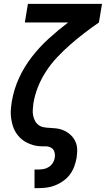

<svg xmlns="http://www.w3.org/2000/svg" viewBox="-20 -755 546 990"><path d="M158 215V119H178Q192 119 205.5 116.5Q219 114 231.5 106Q244 98 252 85.5Q260 73 262 60Q265 43 260.5 28Q256 13 242.5 6Q229 -1 212.5 -0.5Q196 0 179.5 -1.5Q163 -3 148.5 -7.5Q134 -12 120.5 -18.5Q107 -25 95 -34.5Q83 -44 73.5 -55.5Q64 -67 57 -80Q50 -93 45.5 -108Q41 -123 38.5 -138.5Q36 -154 35.5 -169.5Q35 -185 37 -201.5Q39 -218 41 -234L42 -237Q52 -296 78.5 -353.5Q105 -411 144.5 -462Q184 -513 232 -556.5Q280 -600 331 -639H108L124 -735H506L490 -639Q452 -613 415 -584.5Q378 -556 342.5 -525Q307 -494 275 -460Q243 -426 217.5 -387Q192 -348 175.5 -306Q159 -264 152 -221Q150 -205 149 -189Q148 -173 151 -158.5Q154 -144 161 -131Q168 -118 180 -109.5Q192 -101 208 -98.5Q224 -96 239 -95.5Q254 -95 270 -93Q286 -91 300 -86Q314 -81 326.5 -73Q339 -65 349 -54.5Q359 -44 366 -31Q373 -18 376 -3Q379 12 378 28Q377 44 375 59Q371 81 363 103Q355 125 341 144Q327 163 307.5 177Q288 191 266.5 200Q245 209 222.5 212Q200 215 178 215Z"/></svg>

Font: Iosevka SS18
Style: Bold Italic
Weight: 700
Italic angle: -9°
Monospace: yes
Designer: Belleve Invis
Foundry: Belleve Invis
Version: Version 25.1.1; ttfautohint (v1.8.4)